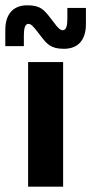

<svg xmlns="http://www.w3.org/2000/svg" viewBox="-50 -704 344 724"><path d="M56 0H188V-470H56ZM-30 -591V-530H40V-571C40 -595 44 -614 57 -614C66 -614 74 -607 93 -582L103 -569C127 -538 141 -520 191 -520C247 -520 274 -556 274 -613V-674H204V-633C204 -609 200 -590 187 -590C178 -590 170 -596 151 -622L141 -635C116 -667 103 -684 53 -684C-3 -684 -30 -648 -30 -591Z"/></svg>

Font: Tanklager Original
Style: Regular
Weight: 400
Designer: Ariel Martín Pérez
Foundry: Tunera Type Foundry
Version: Version 1.000;Glyphs 3.3 (3310)